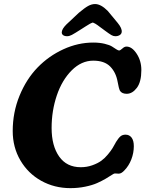

<svg xmlns="http://www.w3.org/2000/svg" viewBox="-20 -926 726 959"><path d="M386.7 -780.8Q351.6 -758.3 338.9 -751.7Q326.2 -745.1 315.4 -745.1Q302.2 -745.1 294.9 -750.7Q287.6 -756.3 288.6 -766.1Q290 -782.2 311.5 -803.7L374 -862.3Q402.3 -886.2 419.9 -896Q437.5 -905.8 455.1 -905.8Q483.9 -905.8 518.1 -871.6L567.9 -811.5Q590.3 -784.2 587.9 -766.1Q586.9 -756.3 577.9 -750.7Q568.8 -745.1 555.7 -745.1Q545.9 -745.1 535.9 -751Q525.9 -756.8 501.5 -774.9Q496.6 -778.8 493.7 -780.8Q488.8 -784.2 479.7 -791Q470.7 -797.9 466.3 -801Q461.9 -804.2 455.6 -807.9Q449.2 -811.5 443.8 -813.5Q436 -811 428.5 -806.9Q420.9 -802.7 407.2 -793.9Q393.6 -785.2 386.7 -780.8ZM331.5 13.7Q252 13.7 186 -22.9Q120.1 -59.6 81.8 -125Q43.5 -190.4 43.5 -271.5Q43.5 -364.7 77.6 -448Q111.8 -531.2 167.7 -588.9Q223.6 -646.5 296.6 -679.9Q369.6 -713.4 445.8 -713.4Q477.5 -713.4 502.7 -707.3Q527.8 -701.2 539.6 -693.6Q551.3 -686 560.8 -679.9Q570.3 -673.8 574.7 -673.8Q580.6 -673.8 591.1 -683.6Q601.6 -693.4 611.8 -693.4Q639.2 -693.4 662.6 -657.7Q686 -622.1 686 -576.2Q686 -517.1 663.6 -487.3Q641.1 -457.5 612.8 -457.5Q588.9 -457.5 579.1 -472.7Q573.2 -484.9 567.4 -518.1Q559.1 -564.5 530.3 -593.8Q501.5 -623 445.8 -623Q386.7 -623 338.1 -574.5Q289.6 -525.9 263.7 -449.2Q237.8 -372.6 237.8 -286.6Q237.8 -197.8 275.4 -144.3Q313 -90.8 383.3 -90.8Q414.1 -90.8 441.4 -100.6Q468.8 -110.4 486.3 -123.3Q503.9 -136.2 519.3 -155Q534.7 -173.8 542 -185.8Q549.3 -197.8 556.6 -211.4Q558.1 -214.8 559.1 -216.3Q571.8 -236.8 581.8 -245.1Q591.8 -253.4 606.9 -253.4Q626 -253.4 637.2 -238.8Q648.4 -224.1 648.4 -195.8Q648.4 -162.1 636 -129.9Q623.5 -97.7 601.6 -75.2Q586.4 -58.6 573.2 -58.6Q570.3 -58.6 564.5 -59.1Q558.6 -59.6 553.2 -59.6Q549.3 -59.6 537.6 -51.8Q525.9 -43.9 507.6 -33.2Q489.3 -22.5 465.3 -11.7Q441.4 -1 406 6.3Q370.6 13.7 331.5 13.7Z"/></svg>

Font: Cooper*
Style: Bold Italic
Weight: 700
Italic angle: -7°
Designer: Owen Earl
Foundry: indestructible type*
Version: Version 0.001